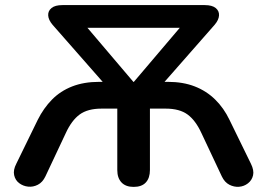

<svg xmlns="http://www.w3.org/2000/svg" viewBox="-20 -725 1049 753"><path d="M504 8Q473 8 456.5 -9.5Q440 -27 440 -58V-299H378Q324 -299 292.5 -276Q261 -253 238 -203L158 -33Q147 -10 128.5 -0.5Q110 9 90.5 7Q71 5 55.5 -6.5Q40 -18 35.5 -38Q31 -58 44 -83L128 -255Q151 -301 184 -334.5Q217 -368 263 -386Q309 -404 369 -404H411L409 -374L186 -628Q170 -647 169 -664.5Q168 -682 182 -693.5Q196 -705 225 -705H783Q812 -705 826 -693.5Q840 -682 839 -664.5Q838 -647 822 -628L599 -374L596 -404H638Q698 -404 744 -386Q790 -368 824 -334.5Q858 -301 880 -255L964 -83Q977 -57 972.5 -37.5Q968 -18 952.5 -6Q937 6 917.5 7.5Q898 9 879.5 -0.5Q861 -10 850 -33L770 -203Q747 -253 715.5 -276Q684 -299 630 -299H568V-58Q568 -27 552 -9.5Q536 8 504 8ZM503 -404H505L714 -650V-616H294V-650Z"/></svg>

Font: Nunito
Style: Bold
Weight: 700
Designer: Vernon Adams
Foundry: Vernon Adams
Version: Version 3.602